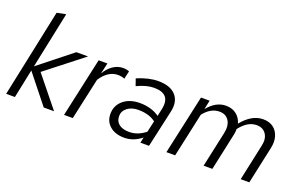

<svg xmlns="http://www.w3.org/2000/svg" viewBox="-88 -1107 2322 1484"><g transform="rotate(20 1073.0 -365.0)"><path d="M21 0 173 -722 247 -737 150 -273 421 -488H517L213 -250L415 0H330L142 -236L93 0Z M497 0 604 -488H676L656 -399Q684 -446 722 -471.5Q760 -497 803 -497Q832 -497 854 -488L839 -422Q830 -427 814.5 -430Q799 -433 784 -433Q744 -433 708 -409.5Q672 -386 644 -342L569 0Z M993 7Q920 7 875.5 -30.5Q831 -68 831 -130Q831 -200 883 -243.5Q935 -287 1018 -287Q1065 -287 1106.5 -275Q1148 -263 1179 -240L1192 -299Q1222 -435 1081 -435Q1051 -435 1017.5 -426.5Q984 -418 941 -398L921 -455Q1016 -495 1094 -495Q1192 -495 1238 -444.5Q1284 -394 1264 -305L1196 0H1125L1135 -46Q1101 -19 1066 -6Q1031 7 993 7ZM1014 -48Q1084 -48 1147 -98L1168 -191Q1113 -233 1025 -233Q970 -233 935 -206Q900 -179 900 -138Q900 -95 930 -71.5Q960 -48 1014 -48Z M1339 0 1446 -488H1517L1501 -413Q1568 -495 1650 -495Q1702 -495 1736.5 -468Q1771 -441 1783 -396Q1863 -495 1957 -495Q2007 -495 2040 -470.5Q2073 -446 2086 -403Q2099 -360 2087 -306L2021 0H1950L2014 -298Q2028 -358 2002.5 -396.5Q1977 -435 1924 -435Q1888 -435 1854.5 -415.5Q1821 -396 1788 -354Q1788 -343 1787 -331Q1786 -319 1783 -306L1717 0H1645L1708 -291Q1722 -355 1697 -395Q1672 -435 1619 -435Q1547 -435 1490 -363L1411 0Z"/></g></svg>

Font: Red Hat Text VF
Style: Italic
Weight: 400
Italic angle: -12°
Designer: Pentagram, MCKL
Foundry: Pentagram, MCKL
Version: Version 1.023